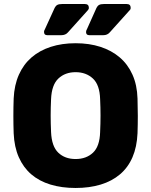

<svg xmlns="http://www.w3.org/2000/svg" viewBox="-20 -925 752 955"><path d="M424 -750Q408 -750 408 -766Q408 -770 409.5 -774Q411 -778 413 -781L460 -886Q465 -896 473 -900.5Q481 -905 497 -905H610Q630 -905 630 -886Q630 -878 624 -873L526 -764Q514 -750 494 -750ZM215 -750Q199 -750 199 -766Q199 -770 200.5 -774Q202 -778 204 -781L252 -886Q257 -896 265 -900.5Q273 -905 289 -905H402Q422 -905 422 -886Q422 -879 416 -873L318 -764Q306 -750 285 -750ZM356 10Q287 10 231 -7Q175 -24 135.5 -58Q96 -92 73.5 -143Q51 -194 48 -262Q45 -348 48 -435Q51 -502 74 -553.5Q97 -605 137 -639.5Q177 -674 232.5 -692Q288 -710 356 -710Q424 -710 479.5 -692Q535 -674 575.5 -639.5Q616 -605 639 -553.5Q662 -502 664 -435Q667 -348 664 -262Q661 -194 639 -143Q617 -92 577 -58Q537 -24 481 -7Q425 10 356 10ZM356 -134Q409 -134 442.5 -165.5Q476 -197 478 -268Q480 -312 480 -350.5Q480 -389 478 -432Q476 -503 442 -534.5Q408 -566 356 -566Q304 -566 270.5 -534.5Q237 -503 234 -432Q232 -389 232 -350.5Q232 -312 234 -268Q237 -197 270 -165.5Q303 -134 356 -134Z"/></svg>

Font: Fz Rubik
Style: Bold
Weight: 700
Designer: Hubert and Fischer
Foundry: Hubert and Fischer
Version: Vit hóa bi FontZin.com